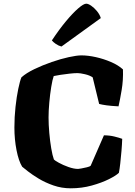

<svg xmlns="http://www.w3.org/2000/svg" viewBox="-20 -1020 731 1040"><path d="M363 0Q314 0 269.5 -15.5Q225 -31 189.5 -52.5Q154 -74 130.5 -92.5Q107 -111 100 -117Q81 -148 69.5 -206.5Q58 -265 58 -329Q58 -386 64 -441Q70 -496 79 -539Q88 -582 96 -601Q123 -625 167 -646Q211 -667 260 -684Q309 -701 352.5 -710.5Q396 -720 421 -720Q457 -720 499.5 -710.5Q542 -701 581.5 -684Q621 -667 646 -644Q648 -586 639 -532.5Q630 -479 622 -444Q582 -446 557 -449.5Q532 -453 517 -457L482 -601Q466 -612 440 -618Q414 -624 400 -624Q382 -624 356 -621Q330 -618 306.5 -614.5Q283 -611 271 -608Q264 -589 257.5 -549Q251 -509 247 -464Q243 -419 243 -384Q243 -345 247 -300Q251 -255 257.5 -216.5Q264 -178 272 -156Q276 -151 298.5 -138.5Q321 -126 350.5 -115.5Q380 -105 403 -105Q406 -105 420.5 -107.5Q435 -110 451 -114Q467 -118 471 -122L543 -287Q573 -287 599.5 -280.5Q626 -274 642 -268Q641 -237 638 -202Q635 -167 631.5 -135.5Q628 -104 624 -84Q609 -69 570 -49.5Q531 -30 477 -15Q423 0 363 0ZM313 -768Q297 -772 282.5 -782Q268 -792 261 -801Q300 -860 337 -904.5Q374 -949 403.5 -974.5Q433 -1000 447 -1000Q458 -1000 474 -989Q490 -978 505 -960Q520 -942 526 -922Z"/></svg>

Font: Texturina Black
Style: Regular
Weight: 900
Designer: Guillermo Torres Carreño
Foundry: Omnibus-Type
Version: Version 1.002; ttfautohint (v1.8.3)